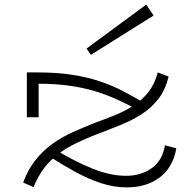

<svg xmlns="http://www.w3.org/2000/svg" viewBox="-20 -796 834 830"><path d="M662 -483 709 -465Q695 -408 665.5 -369.5Q636 -331 595.5 -304.5Q555 -278 506.5 -258Q458 -238 405 -218Q344 -195 290.5 -167.5Q237 -140 195 -97.5Q153 -55 125 13L80 -7Q102 -65 134.5 -105.5Q167 -146 207 -174.5Q247 -203 292 -223.5Q337 -244 383 -262Q432 -280 476.5 -298Q521 -316 558 -340Q595 -364 622 -398.5Q649 -433 662 -483ZM526 14Q473 14 417.5 -4Q362 -22 305.5 -53Q249 -84 190 -122L214 -152Q299 -100 377.5 -68Q456 -36 525 -36Q590 -36 636.5 -69.5Q683 -103 693 -168L742 -155Q734 -104 706.5 -66Q679 -28 633.5 -7Q588 14 526 14ZM96 -289V-483H140Q224 -483 290 -473Q356 -463 410 -445Q464 -427 511 -402.5Q558 -378 605 -350L582 -318Q538 -342 491.5 -363.5Q445 -385 393 -401Q341 -417 280.5 -425.5Q220 -434 147 -434V-289ZM373 -559 354 -586 612 -776 644 -729Z"/></svg>

Font: BioRhyme SemiExpanded Light
Style: Regular
Weight: 300
Width: 6
Designer: Aoife Mooney
Foundry: Aoife Mooney Type
Version: Version 1.600;gftools[0.9.33]